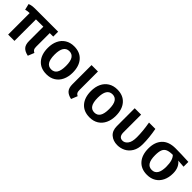

<svg xmlns="http://www.w3.org/2000/svg" viewBox="243 -1622 2715 2715"><g transform="rotate(45 1600.5 -264.5)"><path d="M509 -431V-161Q509 -124 519 -107.5Q529 -91 554 -79L516 15Q445 0 413 -36.5Q381 -73 381 -145V-431L234 -430V0H108V-430Q82 -430 67 -427.5Q52 -425 29 -419L7 -510Q34 -521 60.5 -525Q87 -529 136 -529H579V-431Z M1135 -265Q1135 -182 1105 -118.5Q1075 -55 1019 -20Q963 15 886 15Q769 15 703 -59.5Q637 -134 637 -265Q637 -348 667 -411Q697 -474 753.5 -509Q810 -544 887 -544Q1004 -544 1069.5 -469.5Q1135 -395 1135 -265ZM772 -265Q772 -171 800.5 -126.5Q829 -82 886 -82Q943 -82 971.5 -127Q1000 -172 1000 -265Q1000 -358 971.5 -402.5Q943 -447 887 -447Q772 -447 772 -265Z M1375 -162Q1375 -125 1384.5 -108Q1394 -91 1419 -79L1381 15Q1311 0 1279 -37Q1247 -74 1247 -146V-529H1375Z M1998 -265Q1998 -182 1968 -118.5Q1938 -55 1882 -20Q1826 15 1749 15Q1632 15 1566 -59.5Q1500 -134 1500 -265Q1500 -348 1530 -411Q1560 -474 1616.5 -509Q1673 -544 1750 -544Q1867 -544 1932.5 -469.5Q1998 -395 1998 -265ZM1635 -265Q1635 -171 1663.5 -126.5Q1692 -82 1749 -82Q1806 -82 1834.5 -127Q1863 -172 1863 -265Q1863 -358 1834.5 -402.5Q1806 -447 1750 -447Q1635 -447 1635 -265Z M2551 -251Q2551 -161 2515.5 -101.5Q2480 -42 2424 -13.5Q2368 15 2304 15Q2220 15 2165 -33Q2110 -81 2110 -173V-529H2238V-177Q2238 -82 2312 -82Q2356 -82 2389 -125Q2422 -168 2422 -262Q2422 -382 2396 -529H2523Q2551 -382 2551 -251Z M3183 -433 3069 -441Q3105 -414 3125.5 -369Q3146 -324 3146 -261Q3146 -179 3116 -116.5Q3086 -54 3030 -19.5Q2974 15 2897 15Q2780 15 2714 -59.5Q2648 -134 2648 -265Q2648 -391 2716.5 -464Q2785 -537 2921 -537Q3027 -537 3183 -529ZM3011 -261Q3011 -392 2957 -444H2954Q2888 -444 2851 -427.5Q2814 -411 2798.5 -372.5Q2783 -334 2783 -264Q2783 -171 2811.5 -126.5Q2840 -82 2897 -82Q3011 -82 3011 -261Z"/></g></svg>

Font: Fira Sans Medium
Style: Regular
Weight: 500
Designer: bBox Type GmbH & Carrois Corporate GbR & Edenspiekermann AG
Foundry: bBox Type GmbH & Carrois Corporate GbR & Edenspiekermann AG
Version: Version 4.301